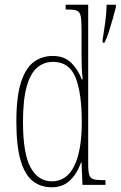

<svg xmlns="http://www.w3.org/2000/svg" viewBox="-20 -780 509 810"><path d="M198 10Q152 10 118.5 -16Q85 -42 67 -103Q49 -164 49 -267Q49 -372 68.5 -432.5Q88 -493 122.5 -518.5Q157 -544 202 -544Q250 -544 279 -516.5Q308 -489 325 -445H329Q326 -468 325 -493Q324 -518 324 -544V-656Q324 -696 320 -713.5Q316 -731 303 -735.5Q290 -740 262 -740H257V-760H352V-86Q352 -56 356.5 -42Q361 -28 374.5 -24Q388 -20 415 -20H425V0H328L324 -95H322Q305 -47 275 -18.5Q245 10 198 10ZM199 -15Q261 -15 293 -79.5Q325 -144 325 -265Q325 -388 298.5 -453.5Q272 -519 204 -519Q165 -519 136.5 -494.5Q108 -470 92.5 -414.5Q77 -359 77 -265Q77 -132 109 -73.5Q141 -15 199 -15ZM413 -613Q419 -650 424 -686Q429 -722 430 -760H469V-750Q464 -729 456 -701.5Q448 -674 439.5 -647Q431 -620 421 -600H413Z"/></svg>

Font: Noto Serif Tamil ExtraCondensed Thin
Style: Italic
Weight: 100
Width: 2
Italic angle: -12°
Designer: Indian Type Foundry, Tom Grace, and the Monotype Design Team
Foundry: Monotype Imaging Inc.
Version: Version 2.003; ttfautohint (v1.8.4.7-5d5b)